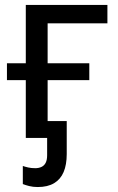

<svg xmlns="http://www.w3.org/2000/svg" viewBox="-20 -556 474 774"><path d="M132 198Q113 198 97.5 194Q82 190 72 186V113Q80 116 93 119Q106 122 122 122Q137 122 148 116.5Q159 111 164.5 99.5Q170 88 170 70V0H84V-233H8V-301H84V-536H413V-462H172V-301H340V-233H172V-68H249V65Q249 108 236.5 137.5Q224 167 198 182.5Q172 198 132 198Z"/></svg>

Font: Noto Sans Ambassadori
Style: Regular
Weight: 400
Designer: Monotype Design Team
Foundry: Monotype Imaging Inc.
Version: Version 2.013